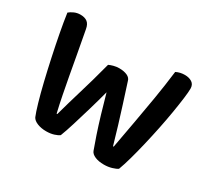

<svg xmlns="http://www.w3.org/2000/svg" viewBox="-126 -805 1079 1002"><g transform="rotate(30 413.5 -303.5)"><path d="M353 -457Q363 -462 379.5 -466.5Q396 -471 413 -471Q442 -471 461.5 -462Q481 -453 485 -435Q506 -370 523.5 -315Q541 -260 556.5 -209Q572 -158 588 -102H592Q608 -189 622.5 -269.5Q637 -350 650.5 -430.5Q664 -511 675 -600Q699 -612 727 -612Q753 -612 770.5 -600.5Q788 -589 788 -564Q788 -544 783 -505Q778 -466 769.5 -414.5Q761 -363 749.5 -307Q738 -251 725 -196Q712 -141 699 -94.5Q686 -48 674 -16Q663 -8 641 -1.5Q619 5 594 5Q562 5 540 -4.5Q518 -14 512 -30Q500 -62 484 -109.5Q468 -157 451 -214Q434 -271 418 -329Q403 -272 385.5 -212.5Q368 -153 352 -101Q336 -49 323 -16Q313 -8 292.5 -1.5Q272 5 246 5Q216 5 192.5 -4.5Q169 -14 161 -30Q151 -54 137 -102Q123 -150 108 -212.5Q93 -275 78.5 -342.5Q64 -410 52 -473.5Q40 -537 33 -587Q43 -596 60.5 -604Q78 -612 98 -612Q124 -612 139.5 -600.5Q155 -589 160 -561Q175 -483 186 -420.5Q197 -358 207 -304.5Q217 -251 226.5 -202Q236 -153 248 -102H252Q264 -145 275 -183.5Q286 -222 298 -261.5Q310 -301 323.5 -348.5Q337 -396 353 -457Z"/></g></svg>

Font: BalooTamma2SemiBold
Style: Regular
Weight: 600
Designer: Divya Kowshik, Shuchita Grover and Ek Type
Foundry: Ek Type
Version: Version 1.700